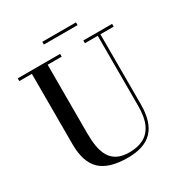

<svg xmlns="http://www.w3.org/2000/svg" viewBox="-199 -1021 1129 1185"><g transform="rotate(-30 365.0 -428.0)"><path d="M698.5 -750V-730.5H604V-230Q604 -106.5 547.5 -46Q491 14.5 371.5 14.5Q238.5 14.5 177 -43Q115.5 -100.5 115.5 -230V-730.5H26V-750H328V-730.5H228V-240Q228 -190.5 235 -148.5Q242 -106.5 260 -75.5Q278 -44.5 311 -27Q344 -9.5 396.5 -9.5Q456.5 -9.5 498.5 -32Q540.5 -54.5 562.8 -103Q585 -151.5 585 -230V-730.5H493.5V-750ZM270 -850V-869.5H510V-850Z"/></g></svg>

Font: Bodoni Moda Medium
Style: Regular
Weight: 500
Designer: Owen Earl
Foundry: indestructible type
Version: Version 2.005